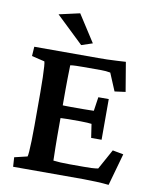

<svg xmlns="http://www.w3.org/2000/svg" viewBox="-86 -832 731 903"><g transform="rotate(10 279.5 -380.5)"><path d="M495.1 5.9Q468.8 2.9 435.1 1.5Q401.4 0 374 0H38.1L35.2 -44.9L96.7 -59.6Q98.6 -64.5 100.1 -84Q101.6 -103.5 102.5 -135.3Q103.5 -167 103.5 -208V-364.3Q103.5 -406.2 102.5 -438.5Q101.6 -470.7 100.1 -490.2Q98.6 -509.8 96.7 -513.7L35.2 -528.3L38.1 -573.2H343.8Q361.3 -573.2 385.3 -573.7Q409.2 -574.2 433.1 -575.7Q457 -577.1 474.6 -578.1L498 -438.5L446.3 -431.6L411.1 -515.6Q399.4 -517.6 389.6 -518.6Q379.9 -519.5 368.2 -519.5H282.2Q263.7 -519.5 247.6 -519Q231.4 -518.6 219.7 -516.6Q219.7 -510.7 219.2 -494.1Q218.8 -477.5 218.3 -453.1Q217.8 -428.7 217.8 -399.4V-174.8Q217.8 -147.5 218.3 -124.5Q218.8 -101.6 219.2 -85.4Q219.7 -69.3 219.7 -61.5Q236.3 -59.6 253.9 -58.6Q271.5 -57.6 297.9 -57.6H364.3Q387.7 -57.6 400.4 -58.1Q413.1 -58.6 419.9 -59.6Q426.8 -60.5 433.6 -61.5L486.3 -157.2L538.1 -147.5ZM376 -197.3 366.2 -262.7Q359.4 -263.7 345.7 -264.6Q332 -265.6 313.5 -265.6H254.9Q239.3 -265.6 224.1 -264.6Q209 -263.7 198.2 -262.7V-326.2Q209 -325.2 224.1 -324.7Q239.3 -324.2 254.9 -324.2H313.5Q332 -324.2 345.7 -324.7Q359.4 -325.2 366.2 -325.2L376 -391.6H425.8V-197.3ZM253.9 -619.1 124 -743.2 223.6 -765.6 306.6 -636.7Z"/></g></svg>

Font: Crimson Pro SemiBold
Style: Regular
Weight: 600
Designer: Jacques Le Bailly
Foundry: Baron von Fonthausen
Version: Version 1.003